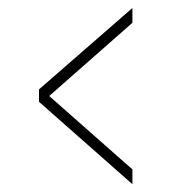

<svg xmlns="http://www.w3.org/2000/svg" viewBox="-20 -508 432 480"><path d="M311 -47.5 77.5 -253.5V-284.5L311 -488V-451L103 -268L311 -84.5Z"/></svg>

Font: Imbue Thin
Style: Regular
Weight: 100
Designer: Tyler Finck
Foundry: Etcetera Type Company
Version: Version 1.102